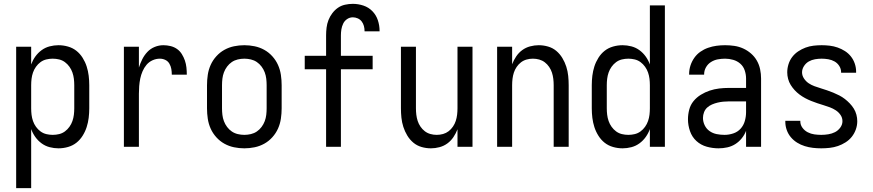

<svg xmlns="http://www.w3.org/2000/svg" viewBox="-20 -763 4540 998"><path d="M64 215V-520H142V-428Q150 -450 163.5 -469Q177 -488 196 -502Q215 -516 238 -522Q261 -528 284 -528Q309 -528 333.5 -521Q358 -514 377 -499Q396 -484 409.5 -462.5Q423 -441 430.5 -417.5Q438 -394 441 -369.5Q444 -345 444 -320V-200Q444 -175 441 -150.5Q438 -126 430.5 -102.5Q423 -79 409.5 -57.5Q396 -36 377 -21Q358 -6 333.5 1Q309 8 284 8Q261 8 238 2Q215 -4 196 -18Q177 -32 163.5 -51Q150 -70 142 -92V215ZM254 -62Q271 -62 287.5 -66Q304 -70 317.5 -80Q331 -90 341 -104Q351 -118 356.5 -134Q362 -150 364 -166.5Q366 -183 366 -200V-320Q366 -337 364 -353.5Q362 -370 356.5 -386Q351 -402 341 -416Q331 -430 317.5 -440Q304 -450 287.5 -454Q271 -458 254 -458Q237 -458 220.5 -454Q204 -450 190.5 -440Q177 -430 167 -416Q157 -402 151.5 -386Q146 -370 144 -353.5Q142 -337 142 -320V-200Q142 -183 144 -166.5Q146 -150 151.5 -134Q157 -118 167 -104Q177 -90 190.5 -80Q204 -70 220.5 -66Q237 -62 254 -62Z M624 0V-520H702V-412Q709 -434 719.5 -455Q730 -476 746 -493Q762 -510 784 -519Q806 -528 829 -528Q848 -528 866.5 -523.5Q885 -519 900 -508.5Q915 -498 925 -482Q935 -466 941 -448.5Q947 -431 949 -412.5Q951 -394 951 -375H873Q873 -390 870.5 -404.5Q868 -419 860.5 -432Q853 -445 839.5 -451.5Q826 -458 811 -458Q791 -458 772.5 -449.5Q754 -441 741.5 -426Q729 -411 721 -392.5Q713 -374 709 -354.5Q705 -335 703.5 -315Q702 -295 702 -276V0Z M1250 8Q1223 8 1196.5 2.5Q1170 -3 1146.5 -16Q1123 -29 1104.5 -49.5Q1086 -70 1075 -94.5Q1064 -119 1060 -146Q1056 -173 1056 -200V-320Q1056 -347 1060 -374Q1064 -401 1075 -425.5Q1086 -450 1104.5 -470.5Q1123 -491 1146.5 -504Q1170 -517 1196.5 -522.5Q1223 -528 1250 -528Q1277 -528 1303.5 -522.5Q1330 -517 1353.5 -504Q1377 -491 1395.5 -470.5Q1414 -450 1425 -425.5Q1436 -401 1440 -374Q1444 -347 1444 -320V-200Q1444 -173 1440 -146Q1436 -119 1425 -94.5Q1414 -70 1395.5 -49.5Q1377 -29 1353.5 -16Q1330 -3 1303.5 2.5Q1277 8 1250 8ZM1250 -62Q1267 -62 1284 -66Q1301 -70 1315 -79.5Q1329 -89 1339.5 -103Q1350 -117 1356 -133Q1362 -149 1364 -166Q1366 -183 1366 -200V-320Q1366 -337 1364 -354Q1362 -371 1356 -387Q1350 -403 1339.5 -417Q1329 -431 1315 -440.5Q1301 -450 1284 -454Q1267 -458 1250 -458Q1233 -458 1216 -454Q1199 -450 1185 -440.5Q1171 -431 1160.5 -417Q1150 -403 1144 -387Q1138 -371 1136 -354Q1134 -337 1134 -320V-200Q1134 -183 1136 -166Q1138 -149 1144 -133Q1150 -117 1160.5 -103Q1171 -89 1185 -79.5Q1199 -70 1216 -66Q1233 -62 1250 -62Z M1675 0V-403H1564V-473H1675V-579Q1675 -599 1677.5 -619.5Q1680 -640 1687.5 -659Q1695 -678 1707.5 -694.5Q1720 -711 1736.5 -722.5Q1753 -734 1773.5 -738.5Q1794 -743 1814 -743Q1842 -743 1869 -734Q1896 -725 1915.5 -705Q1935 -685 1944 -658Q1953 -631 1953 -603V-600H1875V-601Q1875 -615 1871.5 -628Q1868 -641 1860 -651.5Q1852 -662 1839.5 -667.5Q1827 -673 1814 -673Q1798 -673 1784.5 -664Q1771 -655 1764 -640.5Q1757 -626 1754.5 -610.5Q1752 -595 1752 -579V-473H1917V-403H1752V0Z M2220 8Q2195 8 2171 1Q2147 -6 2128.5 -21.5Q2110 -37 2097 -58.5Q2084 -80 2076.5 -103.5Q2069 -127 2066.5 -151.5Q2064 -176 2064 -200V-520H2142V-200Q2142 -183 2144 -166.5Q2146 -150 2151 -134.5Q2156 -119 2165.5 -105Q2175 -91 2188 -81Q2201 -71 2217 -66.5Q2233 -62 2250 -62Q2267 -62 2283 -66.5Q2299 -71 2312 -81Q2325 -91 2334.5 -105Q2344 -119 2349 -134.5Q2354 -150 2356 -166.5Q2358 -183 2358 -200V-520H2436V0H2358V-91Q2350 -70 2337 -50.5Q2324 -31 2305.5 -17.5Q2287 -4 2264.5 2Q2242 8 2220 8Z M2564 0V-520H2642V-429Q2650 -450 2663 -469.5Q2676 -489 2694.5 -502.5Q2713 -516 2735.5 -522Q2758 -528 2780 -528Q2805 -528 2829 -521Q2853 -514 2871.5 -498.5Q2890 -483 2903 -461.5Q2916 -440 2923.5 -416.5Q2931 -393 2933.5 -368.5Q2936 -344 2936 -320V0H2858V-320Q2858 -337 2856 -353.5Q2854 -370 2849 -385.5Q2844 -401 2834.5 -415Q2825 -429 2812 -439Q2799 -449 2783 -453.5Q2767 -458 2750 -458Q2733 -458 2717 -453.5Q2701 -449 2688 -439Q2675 -429 2665.5 -415Q2656 -401 2651 -385.5Q2646 -370 2644 -353.5Q2642 -337 2642 -320V0Z M3216 8Q3191 8 3166.5 1Q3142 -6 3123 -21Q3104 -36 3090.5 -57.5Q3077 -79 3069.5 -102.5Q3062 -126 3059 -150.5Q3056 -175 3056 -200V-320Q3056 -345 3059 -369.5Q3062 -394 3069.5 -417.5Q3077 -441 3090.5 -462.5Q3104 -484 3123 -499Q3142 -514 3166.5 -521Q3191 -528 3216 -528Q3239 -528 3262 -522Q3285 -516 3304 -502Q3323 -488 3336.5 -469Q3350 -450 3358 -428V-735H3436V0H3358V-92Q3350 -70 3336.5 -51Q3323 -32 3304 -18Q3285 -4 3262 2Q3239 8 3216 8ZM3246 -62Q3263 -62 3279.5 -66Q3296 -70 3309.5 -80Q3323 -90 3333 -104Q3343 -118 3348.5 -134Q3354 -150 3356 -166.5Q3358 -183 3358 -200V-320Q3358 -337 3356 -353.5Q3354 -370 3348.5 -386Q3343 -402 3333 -416Q3323 -430 3309.5 -440Q3296 -450 3279.5 -454Q3263 -458 3246 -458Q3229 -458 3212.5 -454Q3196 -450 3182.5 -440Q3169 -430 3159 -416Q3149 -402 3143.5 -386Q3138 -370 3136 -353.5Q3134 -337 3134 -320V-200Q3134 -183 3136 -166.5Q3138 -150 3143.5 -134Q3149 -118 3159 -104Q3169 -90 3182.5 -80Q3196 -70 3212.5 -66Q3229 -62 3246 -62Z M3715 8Q3684 8 3653.5 -0.5Q3623 -9 3600 -30Q3577 -51 3566.5 -81.5Q3556 -112 3556 -143Q3556 -168 3562.5 -193Q3569 -218 3585 -237.5Q3601 -257 3623 -270.5Q3645 -284 3669 -292Q3693 -300 3718 -303Q3743 -306 3769 -306H3858V-355Q3858 -376 3851 -397Q3844 -418 3828 -432Q3812 -446 3791 -452Q3770 -458 3749 -458Q3730 -458 3711 -454.5Q3692 -451 3675.5 -440.5Q3659 -430 3649.5 -413Q3640 -396 3640 -377V-375H3562V-378Q3562 -401 3569 -422.5Q3576 -444 3589 -462.5Q3602 -481 3620.5 -494Q3639 -507 3660.5 -514.5Q3682 -522 3704 -525Q3726 -528 3749 -528Q3773 -528 3797 -524.5Q3821 -521 3843 -511Q3865 -501 3883.5 -485Q3902 -469 3914 -448Q3926 -427 3931 -403Q3936 -379 3936 -355V0H3858V-83Q3850 -62 3835.5 -44Q3821 -26 3802 -14Q3783 -2 3760.5 3Q3738 8 3715 8ZM3746 -62Q3769 -62 3791.5 -69.5Q3814 -77 3829.5 -94Q3845 -111 3851.5 -134Q3858 -157 3858 -180V-236H3769Q3754 -236 3739 -234.5Q3724 -233 3709.5 -229.5Q3695 -226 3681 -220Q3667 -214 3656 -204Q3645 -194 3639.5 -179.5Q3634 -165 3634 -150Q3634 -130 3643 -111.5Q3652 -93 3668.5 -81.5Q3685 -70 3705 -66Q3725 -62 3746 -62Z M4249 8Q4227 8 4205.5 5.5Q4184 3 4163 -3.5Q4142 -10 4123.5 -21.5Q4105 -33 4091 -49.5Q4077 -66 4069.5 -87Q4062 -108 4062 -130V-135H4140V-132Q4140 -114 4151 -99Q4162 -84 4178.5 -75.5Q4195 -67 4213 -64.5Q4231 -62 4249 -62Q4267 -62 4285.5 -65Q4304 -68 4320 -76Q4336 -84 4347.5 -99.5Q4359 -115 4359 -133Q4359 -151 4349 -165.5Q4339 -180 4324.5 -189.5Q4310 -199 4294 -205Q4278 -211 4261.5 -216Q4245 -221 4228.5 -226.5Q4212 -232 4196 -238.5Q4180 -245 4165 -253Q4150 -261 4136 -271.5Q4122 -282 4110.5 -294.5Q4099 -307 4090 -321.5Q4081 -336 4076.5 -353Q4072 -370 4072 -387Q4072 -408 4078.5 -429Q4085 -450 4098 -467Q4111 -484 4129 -496Q4147 -508 4167 -515.5Q4187 -523 4208.5 -525.5Q4230 -528 4251 -528Q4272 -528 4293 -525.5Q4314 -523 4334 -516Q4354 -509 4372 -497.5Q4390 -486 4403 -469.5Q4416 -453 4423 -432.5Q4430 -412 4430 -391V-385H4352V-388Q4352 -405 4342.5 -420Q4333 -435 4318 -443.5Q4303 -452 4285.5 -455Q4268 -458 4251 -458Q4234 -458 4216.5 -455Q4199 -452 4184 -443.5Q4169 -435 4159 -419.5Q4149 -404 4149 -387Q4149 -370 4159 -355Q4169 -340 4183 -330.5Q4197 -321 4213.5 -315Q4230 -309 4246.5 -304Q4263 -299 4279 -293.5Q4295 -288 4311 -281.5Q4327 -275 4342.5 -267Q4358 -259 4371.5 -248.5Q4385 -238 4397 -225.5Q4409 -213 4418 -198.5Q4427 -184 4431.5 -167Q4436 -150 4436 -133Q4436 -111 4428.5 -90Q4421 -69 4407.5 -52Q4394 -35 4375 -23Q4356 -11 4335.5 -4Q4315 3 4293 5.5Q4271 8 4249 8Z"/></svg>

Font: Iosevka MaddieWtf
Style: Regular
Weight: 400
Monospace: yes
Designer: Belleve Invis
Foundry: Belleve Invis
Version: Version 31.3.0; ttfautohint (v1.8.3)